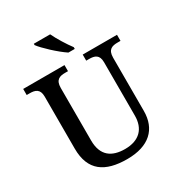

<svg xmlns="http://www.w3.org/2000/svg" viewBox="-214 -1077 1153 1232"><g transform="rotate(-30 362.5 -460.5)"><path d="M383 -771H430V-784C401 -822 361 -886 340 -931H219V-921C244 -886 328 -807 383 -771ZM369 10C532 10 615 -71 615 -205V-599C615 -660 648 -669 689 -669H710V-714H456V-669H477C517 -669 550 -660 550 -603V-207C550 -113 497 -53 389 -53C293 -53 227 -95 227 -210V-599C227 -660 260 -669 300 -669H321V-714H15V-669H37C76 -669 110 -660 110 -603V-217C110 -53 206 10 369 10Z"/></g></svg>

Font: Noto Serif Thai Medium
Style: Regular
Weight: 500
Designer: Monotype Design Team
Foundry: Monotype Imaging Inc.
Version: Version 1.901;PS 001.901;hotconv 1.0.88;makeotf.lib2.5.64775